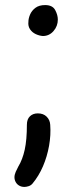

<svg xmlns="http://www.w3.org/2000/svg" viewBox="-20 -555 325 757"><path d="M76 182Q65 182 56 177Q47 172 42 163Q37 154 37 144Q37 134 42 122.5Q47 111 52 102Q69 74 77.5 35Q86 -4 86 -63Q86 -85 98 -96.5Q110 -108 129 -108Q151 -108 164 -95Q177 -82 178 -63Q181 -23 173.5 19.5Q166 62 149.5 100.5Q133 139 108 169Q102 176 93 179Q84 182 76 182ZM149 -413Q135 -414 121 -420.5Q107 -427 98.5 -439.5Q90 -452 92 -469Q92 -482 98.5 -497.5Q105 -513 119.5 -524Q134 -535 158 -535Q187 -535 197.5 -515.5Q208 -496 208 -478Q208 -452 191 -432.5Q174 -413 149 -413Z"/></svg>

Font: Playpen Sans Hebrew
Style: Regular
Weight: 400
Designer: Tom Grace, Laura Meseguer, Veronika Burian, José Scaglione
Foundry: TypeTogether
Version: Version 2.000